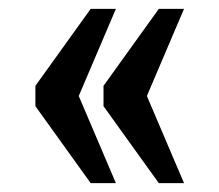

<svg xmlns="http://www.w3.org/2000/svg" viewBox="-20 -487 496 434"><path d="M339 -73 214 -247V-293L339 -467H396L312 -270L396 -73ZM185 -73 60 -247V-293L185 -467H242L158 -270L242 -73Z"/></svg>

Font: Noto Serif Hebrew ExtraCondensed
Style: Bold
Weight: 700
Width: 2
Designer: Monotype Design Team
Foundry: Monotype Imaging Inc.
Version: Version 2.004; ttfautohint (v1.8.4.7-5d5b)